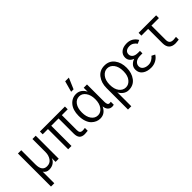

<svg xmlns="http://www.w3.org/2000/svg" viewBox="82 -1841 3101 3101"><g transform="rotate(-45 1632.5 -291.0)"><path d="M84 229.5V-525.4H159.2V-200.2Q159.2 -45.9 271.5 -45.9Q341.8 -45.9 378.4 -99.6Q415 -153.3 415 -226.6V-525.4H490.2V0H418V-85H417Q403.3 -41 360.8 -11.7Q318.4 17.6 257.8 17.6Q192.4 17.6 159.2 -35.2V229.5Z M585.9 -461.9V-525.4H1157.2V-461.9H1023.4V-120.1Q1023.4 -83 1038.1 -65.4Q1052.7 -47.9 1085.9 -47.9Q1114.3 -47.9 1140.6 -53.7V11.7Q1095.7 17.6 1070.3 17.6Q1005.9 17.6 977.1 -15.1Q948.2 -47.9 948.2 -116.2V-461.9H781.2V0H706.1V-461.9Z M1206.1 -262.7Q1206.1 -392.6 1268.6 -467.8Q1331.1 -543 1426.8 -543Q1484.4 -543 1526.4 -510.3Q1568.4 -477.5 1585.9 -433.6V-525.4H1661.1V-128.9Q1661.1 -52.7 1705.1 -52.7Q1723.6 -52.7 1735.4 -55.7V11.7Q1713.9 17.6 1697.3 17.6Q1650.4 17.6 1622.1 -13.2Q1593.8 -43.9 1588.9 -96.7Q1536.1 17.6 1425.8 17.6Q1385.7 17.6 1348.6 2Q1311.5 -13.7 1278.8 -45.4Q1246.1 -77.1 1226.1 -133.3Q1206.1 -189.5 1206.1 -262.7ZM1282.2 -262.7Q1282.2 -164.1 1325.2 -105Q1368.2 -45.9 1436.5 -45.9Q1499 -45.9 1543.5 -104.5Q1587.9 -163.1 1587.9 -262.7Q1587.9 -358.4 1544.4 -418.9Q1501 -479.5 1435.5 -479.5Q1367.2 -479.5 1324.7 -420.9Q1282.2 -362.3 1282.2 -262.7ZM1396.5 -623 1448.2 -810.5H1532.2L1452.1 -623Z M2074.2 -45.9Q2136.7 -45.9 2183.1 -102.5Q2229.5 -159.2 2229.5 -262.7Q2229.5 -363.3 2184.6 -421.4Q2139.6 -479.5 2074.2 -479.5Q2009.8 -479.5 1963.4 -420.9Q1917 -362.3 1917 -262.7Q1917 -160.2 1961.9 -103Q2006.8 -45.9 2074.2 -45.9ZM1842.8 229.5V-261.7Q1842.8 -379.9 1904.3 -461.4Q1965.8 -543 2076.2 -543Q2183.6 -543 2244.6 -463.4Q2305.7 -383.8 2305.7 -262.7Q2305.7 -144.5 2245.1 -63.5Q2184.6 17.6 2075.2 17.6Q2021.5 17.6 1978 -15.1Q1934.6 -47.9 1918 -90.8V229.5Z M2381.8 -141.6Q2381.8 -194.3 2414.1 -229.5Q2446.3 -264.6 2492.2 -278.3V-279.3Q2402.3 -313.5 2402.3 -398.4Q2402.3 -461.9 2450.7 -502.4Q2499 -543 2585 -543Q2704.1 -543 2766.6 -437.5L2706.1 -410.2Q2686.5 -440.4 2655.3 -460Q2624 -479.5 2586.9 -479.5Q2533.2 -479.5 2505.9 -456.5Q2478.5 -433.6 2478.5 -394.5Q2478.5 -355.5 2509.8 -329.6Q2541 -303.7 2607.4 -303.7H2649.4V-247.1H2607.4Q2529.3 -247.1 2493.7 -216.3Q2458 -185.5 2458 -142.6Q2458 -97.7 2495.1 -71.8Q2532.2 -45.9 2588.9 -45.9Q2629.9 -45.9 2667.5 -67.4Q2705.1 -88.9 2724.6 -117.2L2782.2 -87.9Q2753.9 -40 2702.1 -11.2Q2650.4 17.6 2587.9 17.6Q2496.1 17.6 2439 -24.4Q2381.8 -66.4 2381.8 -141.6Z M2839.8 -461.9V-525.4H3240.2V-461.9H3069.3V-137.7Q3069.3 -89.8 3090.8 -68.4Q3112.3 -46.9 3158.2 -46.9Q3183.6 -46.9 3220.7 -52.7V10.7Q3168 17.6 3143.6 17.6Q2994.1 17.6 2994.1 -135.7V-461.9Z"/></g></svg>

Font: Gothic A1
Style: Regular
Weight: 400
Designer: HanYang I&C Co.,Ltd.
Foundry: HanYang I&C Co.,Ltd.
Version: Version 2.50